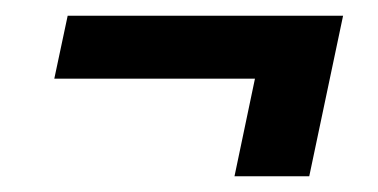

<svg xmlns="http://www.w3.org/2000/svg" viewBox="-20 -358 480 244"><path d="M304 -258H49L66 -338H416L373 -134H278Z"/></svg>

Font: Prompt
Style: Italic
Weight: 400
Italic angle: -12°
Designer: Katatrad Team
Foundry: CadsonDemak
Version: Version 1.001